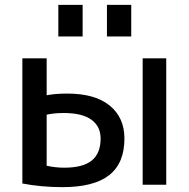

<svg xmlns="http://www.w3.org/2000/svg" viewBox="-20 -760 776 790"><path d="M420 -610V-740H520V-610ZM220 -610V-740H320V-610ZM567 0V-520H664V0ZM72 -520H172V-368Q207 -375 257 -375Q371 -375 431.5 -325.5Q492 -276 492 -190Q492 -89 429.5 -39.5Q367 10 237 10Q150 10 72 -5ZM172 -288V-78Q209 -70 244 -70Q321 -70 357.5 -99.5Q394 -129 394 -190Q394 -240 356 -267.5Q318 -295 242 -295Q201 -295 172 -288Z"/></svg>

Font: M PLUS 1p Medium
Style: Regular
Weight: 500
Version: Version 1.062